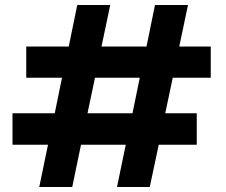

<svg xmlns="http://www.w3.org/2000/svg" viewBox="-20 -748 902 768"><path d="M137 0 172 -169H30V-295H199L228 -437H85V-562H255L289 -728H421L386 -562H566L600 -728H732L697 -562H823V-437H671L641 -295H767V-169H615L579 0H448L483 -169H304L269 0ZM330 -295H510L539 -437H360Z"/></svg>

Font: DM Sans ExtraBold
Style: Regular
Weight: 800
Designer: Colophon Foundry, Jonny Pinhorn
Foundry: Colophon Foundry
Version: Version 4.004; ttfautohint (v1.8.4.7-5d5b)